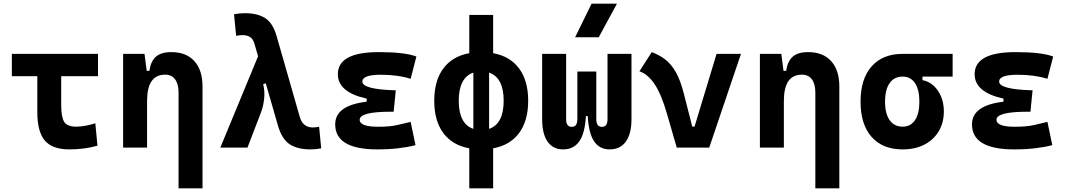

<svg xmlns="http://www.w3.org/2000/svg" viewBox="-20 -815 5899 1060"><path d="M363.3 9.8Q269 9.8 227.5 -39.1Q186 -87.9 186 -195.3V-394.5H45.4V-517.6H521V-394.5H317.9V-232.9Q317.9 -171.4 333.5 -143.6Q349.1 -115.7 402.3 -115.7Q422.4 -115.7 449.5 -120.4Q476.6 -125 506.3 -134.3L518.1 -10.7Q480.5 0 441.7 4.9Q402.8 9.8 363.3 9.8Z M965.8 224.6V-304.2Q965.8 -351.6 946.5 -377.2Q927.2 -402.8 891.6 -402.8Q792 -402.8 792 -258.3V0H659.7V-517.6H777.8L790 -423.8H804.7Q812 -476.1 840.3 -501.7Q868.7 -527.3 926.3 -527.3Q1008.3 -527.3 1053.2 -477.5Q1098.1 -427.7 1098.1 -336.9V224.6Z M1693.4 9.8Q1623.5 9.8 1579.8 -18.3Q1536.1 -46.4 1514.2 -122.6L1447.3 -355L1433.1 -350.6Q1442.9 -308.6 1438.2 -268.3Q1433.6 -228 1420.9 -194.3L1346.2 0H1196.3L1404.8 -504.4L1385.7 -570.3Q1377.4 -600.6 1360.4 -610.8Q1343.3 -621.1 1318.4 -621.1Q1303.2 -621.1 1283.7 -617.2L1272 -736.3Q1300.8 -742.2 1332 -742.2Q1400.9 -742.2 1443.6 -715.3Q1486.3 -688.5 1507.3 -615.2L1634.8 -170.4Q1651.4 -111.3 1707 -111.3Q1722.2 -111.3 1741.7 -115.2L1753.4 3.9Q1724.6 9.8 1693.4 9.8Z M2063.5 9.8Q1830.6 9.8 1830.6 -128.4Q1830.6 -233.4 2004.4 -253.4V-270.5Q1845.2 -305.7 1845.2 -405.3Q1845.2 -527.3 2071.3 -527.3Q2215.8 -527.3 2278.8 -502.9L2247.1 -379.9Q2176.3 -402.3 2082 -402.3Q1980.5 -402.3 1980.5 -364.7Q1980.5 -321.3 2165 -316.4L2153.3 -198.2H2137.7Q1965.8 -198.2 1965.8 -153.8Q1965.8 -115.2 2067.4 -115.2Q2130.9 -115.2 2172.6 -124.5Q2214.4 -133.8 2247.1 -142.1L2273.9 -13.7Q2233.4 -2.9 2180.4 3.4Q2127.4 9.8 2063.5 9.8Z M2570.8 224.6V3.9Q2477.5 -13.2 2427.5 -80.6Q2377.4 -147.9 2377.4 -258.8Q2377.4 -369.6 2427.5 -437Q2477.5 -504.4 2570.8 -521.5V-732.4H2702.6V-521.5Q2795.9 -504.4 2845.9 -437Q2896 -369.6 2896 -258.8Q2896 -147.9 2845.9 -80.6Q2795.9 -13.2 2702.6 3.9V224.6ZM2593.3 -103.5V-414.1Q2512.7 -386.2 2512.7 -258.8Q2512.7 -131.3 2593.3 -103.5ZM2680.2 -414.1V-103.5Q2760.7 -131.3 2760.7 -258.8Q2760.7 -386.2 2680.2 -414.1Z M3345.7 9.8Q3290.5 9.8 3260.5 -33.9Q3230.5 -77.6 3224.6 -174.3H3214.8Q3209 -77.6 3177.7 -33.9Q3146.5 9.8 3088.9 9.8Q3032.7 9.8 3002.9 -33.4Q2973.1 -76.7 2973.1 -156.2V-517.6H3105.5V-156.2Q3105.5 -114.7 3136.7 -114.7Q3151.9 -114.7 3159.7 -125Q3167.5 -135.3 3167.5 -159.7V-419.9H3272V-159.7Q3272 -135.3 3280 -125Q3288.1 -114.7 3303.2 -114.7Q3334 -114.7 3334 -156.2V-517.6H3466.3V-156.2Q3466.3 -76.7 3435.3 -33.4Q3404.3 9.8 3345.7 9.8ZM3155.3 -609.4 3246.1 -794.9H3386.2L3285.6 -609.4Z M3716.3 0 3661.1 -190.4Q3630.9 -295.4 3593.8 -350.6Q3556.6 -405.8 3510.3 -421.4L3578.1 -527.3Q3620.6 -511.7 3653.6 -486.1Q3686.5 -460.4 3711.7 -415.8Q3736.8 -371.1 3755.4 -297.9L3801.8 -116.2H3814.5L3936 -517.6H4070.8L3895.5 0Z M4481.4 224.6V-304.2Q4481.4 -351.6 4462.2 -377.2Q4442.9 -402.8 4407.2 -402.8Q4307.6 -402.8 4307.6 -258.3V0H4175.3V-517.6H4293.5L4305.7 -423.8H4320.3Q4327.6 -476.1 4356 -501.7Q4384.3 -527.3 4441.9 -527.3Q4523.9 -527.3 4568.8 -477.5Q4613.8 -427.7 4613.8 -336.9V224.6Z M4963.4 9.8Q4853 9.8 4792 -59.1Q4731 -127.9 4731 -253.9Q4731 -379.4 4792 -448.5Q4853 -517.6 4963.4 -517.6H5239.3V-392.1H5072.8V-372.6Q5106.4 -366.7 5133.3 -342.8Q5160.2 -318.8 5175.5 -282Q5190.9 -245.1 5190.9 -201.2Q5190.9 -137.7 5162.6 -90.3Q5134.3 -43 5083.3 -16.6Q5032.2 9.8 4963.4 9.8ZM4963.4 -115.7Q5007.3 -115.7 5031.5 -151.6Q5055.7 -187.5 5055.7 -253.9Q5055.7 -320.3 5031.5 -356.2Q5007.3 -392.1 4963.4 -392.1Q4917 -392.1 4891.6 -356.2Q4866.2 -320.3 4866.2 -253.9Q4866.2 -187.5 4891.6 -151.6Q4917 -115.7 4963.4 -115.7Z M5579.1 9.8Q5346.2 9.8 5346.2 -128.4Q5346.2 -233.4 5520 -253.4V-270.5Q5360.8 -305.7 5360.8 -405.3Q5360.8 -527.3 5586.9 -527.3Q5731.4 -527.3 5794.4 -502.9L5762.7 -379.9Q5691.9 -402.3 5597.7 -402.3Q5496.1 -402.3 5496.1 -364.7Q5496.1 -321.3 5680.7 -316.4L5668.9 -198.2H5653.3Q5481.4 -198.2 5481.4 -153.8Q5481.4 -115.2 5583 -115.2Q5646.5 -115.2 5688.2 -124.5Q5730 -133.8 5762.7 -142.1L5789.6 -13.7Q5749 -2.9 5696 3.4Q5643.1 9.8 5579.1 9.8Z"/></svg>

Font: Cascadia Mono
Style: Bold
Weight: 700
Monospace: yes
Designer: Aaron Bell
Foundry: Saja Typeworks
Version: Version 2404.023; ttfautohint (v1.8.4)